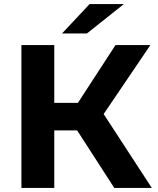

<svg xmlns="http://www.w3.org/2000/svg" viewBox="-20 -921 775 941"><path d="M358 -282H246V0H85V-700H246V-417H362L546 -700H717L488 -362L724 0H540ZM419 -901H587L406 -757H284Z"/></svg>

Font: APTA Sans Regular
Style: Bold Italic
Weight: 700
Version: Version 7.200